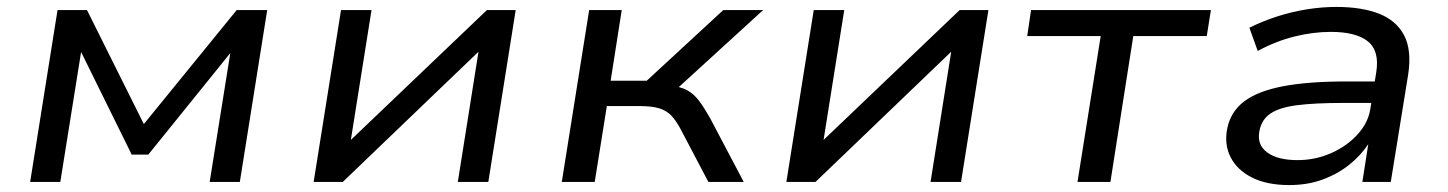

<svg xmlns="http://www.w3.org/2000/svg" viewBox="-20 -525 4177 554"><path d="M67 0 146 -496H231L395 -167L663 -496H751L672 0H585L645 -375H647L408 -79H360L214 -375L154 0Z M885 0 964 -496H1052L992 -119H990L1385 -496H1468L1389 0H1301L1361 -378H1363L969 0Z M1601 0 1680 -496H1774L1742 -292H1846L2067 -496H2182L1917 -254L1906 -279Q1941 -276 1961 -265.5Q1981 -255 1996 -235.5Q2011 -216 2030 -182L2126 0H2024L1943 -154Q1930 -178 1916.5 -192Q1903 -206 1882 -212.5Q1861 -219 1824 -219H1731L1696 0Z M2249 0 2328 -496H2416L2356 -119H2354L2749 -496H2832L2753 0H2665L2725 -378H2727L2333 0Z M3089 0 3156 -421H2944L2955 -496H3474L3462 -421H3250L3184 0Z M3700 9Q3636 9 3593 -12.5Q3550 -34 3531 -71Q3512 -108 3521 -154Q3531 -203 3570 -232.5Q3609 -262 3681.5 -276Q3754 -290 3866 -290H3964L3955 -228H3856Q3774 -228 3723 -221.5Q3672 -215 3646 -197.5Q3620 -180 3614 -147Q3606 -108 3636 -85.5Q3666 -63 3724 -63Q3775 -63 3820.5 -83Q3866 -103 3897 -137Q3928 -171 3934 -211L3951 -316Q3961 -378 3927 -405.5Q3893 -433 3820 -433Q3770 -433 3716.5 -420Q3663 -407 3609 -378L3585 -445Q3623 -464 3665 -477.5Q3707 -491 3750.5 -498Q3794 -505 3836 -505Q3909 -505 3959 -485.5Q4009 -466 4031.5 -423Q4054 -380 4043 -309L3993 0H3911L3928 -109Q3907 -77 3873.5 -50Q3840 -23 3796.5 -7Q3753 9 3700 9Z"/></svg>

Font: Nunito Sans 7pt SemiExpanded
Style: Italic
Weight: 400
Width: 6
Italic angle: -9°
Designer: Vernon Adams
Foundry: Vernon Adams
Version: Version 3.101;gftools[0.9.27]